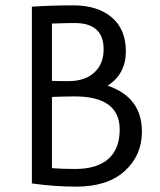

<svg xmlns="http://www.w3.org/2000/svg" viewBox="-20 -685 599 717"><path d="M99 0V-660Q171 -665 253 -665Q344 -665 397 -620.5Q450 -576 450 -493Q450 -409 382 -365Q510 -322 510 -193Q510 -105 446 -46.5Q382 12 264 12Q185 12 99 0ZM261 -54Q342 -54 384.5 -91.5Q427 -129 427 -201Q427 -325 259 -325Q226 -325 174 -323V-57Q213 -54 261 -54ZM235 -382Q297 -382 332 -414Q367 -446 367 -501Q367 -599 259 -599Q226 -599 174 -597V-383Q193 -382 235 -382Z"/></svg>

Font: Quattrocento Sans
Style: Regular
Weight: 400
Designer: Pablo Impallari
Foundry: Pablo Impallari, Igino Marini, Brenda Gallo
Version: Version 2.000